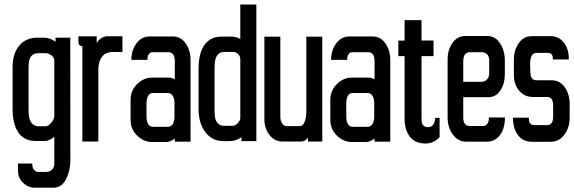

<svg xmlns="http://www.w3.org/2000/svg" viewBox="-20 -636 2578 862"><path d="M147.7 -466.9H175.4Q205 -466.9 229.2 -448.6V-464.4V-466.9H231.7H293H295.5V-464.4L295.9 84.5Q295.9 129.9 276.7 168Q257.4 206.5 220.8 206.5H134.9Q106.2 206.5 83.5 184.8Q60.8 163 60.8 129.9V100.8V98.3H62.7H122.5H125V100.8Q124.5 116.1 132.4 126Q140.3 135.9 151.2 135.9H186.3Q210 135.4 220.4 116.1V115.6Q223.8 109.7 223.8 100.3V-21.7Q211.5 -12.4 201.3 -7.7Q191.2 -3 183.3 -3H140.3Q87.9 -3 61.8 -42Q36.6 -80.5 36.6 -145.3V-334.5Q36.6 -395.8 66.7 -431.3Q96.8 -466.9 147.7 -466.9ZM210 -85Q223.8 -101.3 223.8 -115.6V-363.6Q223.3 -384.9 197.1 -394.8Q190.7 -397.7 186.8 -397.2H152.7Q114.6 -397.2 109.7 -355.2Q108.2 -341.4 108.2 -324.6V-145.8Q108.2 -109.7 115.1 -95.4Q127 -69.2 152.7 -69.2H186.8Q196.6 -69.2 210 -85Z M529.6 -402.2H527.2L488.1 -402.7Q440.7 -402.7 426.9 -359.7Q421.9 -344.9 421.4 -326.1V-3V-0.5H419H352.3H349.8V-3V-428.9Q332.5 -430.3 332 -445.7V-470.4V-472.8H334.5H411.6H414V-470.4V-442.7Q420 -453.6 430.3 -461.5Q445.7 -473.3 462.5 -473.3H527.2H529.6V-470.8V-404.6Z M764.8 -280.1V-361.2Q764.8 -401.7 735.7 -401.7H664.5Q654.2 -401.7 648.2 -392.8Q641.8 -383.4 641.8 -369.1V-367.1H639.3H572.1H569.7V-369.6Q570.7 -412.5 593.4 -442.2Q616.1 -472.3 651.7 -472.3H756.4Q791.5 -472.3 813.2 -441.7Q835 -411.6 835.5 -368.1V-2.5V0H833H767.3H764.8V-2.5V-14.3Q745.1 1.5 725.8 1.5H662.1Q625.5 1.5 595.8 -27.2Q566.2 -55.8 566.2 -97.8V-187.3Q566.2 -229.7 595.8 -258.6Q625.5 -287.5 662.1 -287.5H738.1Q752 -287.5 764.8 -280.1ZM755.4 -79.1Q763.3 -91.9 763.3 -111.2V-174.4Q763.3 -193.2 755.4 -206Q748 -218.4 733.2 -218.4H667Q651.7 -218.4 645.3 -206Q638.3 -193.2 637.8 -174.4V-111.2Q637.8 -92.4 645.3 -79.1Q651.7 -66.7 667 -66.7H733.2Q748 -66.7 755.4 -79.1Z M975.3 -471.8H1018.3Q1040 -471.8 1058.8 -461V-613.1V-615.6H1061.3H1128.5H1130.9V-613.1V-4.9V-2.5H1128.5H1066.7H1064.2V-4.9V-20.3Q1039.5 -2.5 1010.4 -2.5H982.7Q931.8 -2.5 901.7 -43Q871.5 -83.5 871.5 -145.8V-327.6Q871.5 -429.3 927.9 -461Q947.6 -471.8 975.3 -471.8ZM1054.3 -91.9Q1058.3 -97.8 1058.8 -105.2V-370.6Q1058.8 -383.9 1048.9 -393.3Q1039 -402.7 1029.2 -402.7H987.6Q949.6 -402.7 944.7 -356.2Q943.2 -341.4 943.2 -325.1V-143.8Q943.7 -105.7 950.1 -93.4Q961.5 -70.7 987.6 -71.1H1021.7Q1041.5 -71.1 1054.3 -91.9Z M1426.9 -0.5H1424.4H1364.6H1362.2V-3V-17.3Q1355.2 -10.4 1350.8 -6.7Q1346.3 -3 1342.4 -2.5Q1335 -0.5 1327.1 -0.5H1249Q1213.4 -0.5 1190.2 -29.6Q1167 -58.3 1167 -101.3V-468.9V-471.3H1169.5H1236.2H1238.6V-468.9V-111.7Q1238.6 -93.9 1247 -81.5Q1254.9 -69.7 1269.3 -69.7H1326.1Q1339.9 -69.7 1347.3 -88.4Q1355.2 -108.7 1355.2 -130.9V-468.9V-471.3H1357.7H1424.4H1426.9V-468.9V-3Z M1661.6 -280.1V-361.2Q1661.6 -401.7 1632.4 -401.7H1561.3Q1550.9 -401.7 1545 -392.8Q1538.5 -383.4 1538.5 -369.1V-367.1H1536.1H1468.9H1466.4V-369.6Q1467.4 -412.5 1490.1 -442.2Q1512.8 -472.3 1548.4 -472.3H1653.2Q1688.2 -472.3 1710 -441.7Q1731.7 -411.6 1732.2 -368.1V-2.5V0H1729.7H1664H1661.6V-2.5V-14.3Q1641.8 1.5 1622.5 1.5H1558.8Q1522.2 1.5 1492.6 -27.2Q1462.9 -55.8 1462.9 -97.8V-187.3Q1462.9 -229.7 1492.6 -258.6Q1522.2 -287.5 1558.8 -287.5H1634.9Q1648.7 -287.5 1661.6 -280.1ZM1652.2 -79.1Q1660.1 -91.9 1660.1 -111.2V-174.4Q1660.1 -193.2 1652.2 -206Q1644.8 -218.4 1629.9 -218.4H1563.7Q1548.4 -218.4 1542 -206Q1535.1 -193.2 1534.6 -174.4V-111.2Q1534.6 -92.4 1542 -79.1Q1548.4 -66.7 1563.7 -66.7H1629.9Q1644.8 -66.7 1652.2 -79.1Z M1872.5 -383.9V-99.3Q1872.5 -65.2 1901.2 -65.2Q1930.3 -65.2 1933.8 -104.7L1934.3 -106.7H1936.3H1951.1H1953.6V-104.2V-20.3V-19.3L1952.6 -18.8Q1925.9 7.9 1890.8 8.4Q1824.6 8.4 1803.9 -52.9Q1796.9 -72.6 1796.4 -99.3V-383.9H1770.8H1768.3V-386.4V-451.1V-453.6H1770.8H1796.4V-543V-545.5H1798.9H1870.1H1872.5V-543V-454.1H1923.9H1926.4V-451.6V-386.4V-383.9H1923.9Z M2247 -108.7V-106.2Q2246.5 -70.7 2234.9 -46.2Q2223.3 -21.7 2200.6 -8.4Q2193.2 -4 2184 -2Q2174.9 0 2165 0H2072.6Q2036.6 0 2013.3 -31.6Q1990.1 -62.7 1989.6 -106.7V-368.1Q1989.6 -411.6 2010.9 -442.7Q2033.1 -474.3 2068.7 -474.3H2168Q2204.1 -474.3 2225.3 -441.2Q2246.5 -408.6 2246.5 -364.6V-302.9Q2246.5 -260.4 2226.8 -230.2Q2207 -199.6 2171.9 -199.6H2059.8V-109.2Q2059.8 -70.2 2089.4 -70.2H2148.2Q2160.1 -70.2 2167.5 -79.5Q2174.9 -88.9 2174.9 -106.2V-108.7H2177.4H2244.6ZM2142.8 -401.7H2089.4Q2060.3 -401.7 2059.8 -360.7V-268.8H2142.8Q2156.1 -268.8 2166.3 -279.2Q2176.4 -289.5 2176.4 -309.8V-362.6Q2176.4 -383.4 2166.5 -392.5Q2156.6 -401.7 2142.8 -401.7Z M2462 -369.1V-372Q2462.9 -399.2 2437.3 -398.7H2388.8Q2357.7 -398.2 2360.2 -340.4Q2361.2 -324.6 2361.2 -312.3Q2361.2 -275.7 2388.8 -275.7H2456.5Q2493.1 -275.7 2515.3 -244.6Q2537.5 -213.9 2537.5 -170.5V-107.2Q2537.5 -62.7 2513.8 -31.6Q2489.6 0.5 2453.1 0.5H2367.1Q2327.6 0.5 2305.3 -29.6Q2283.1 -59.3 2283.1 -105.2V-107.7H2285.6H2352.3H2355.2L2354.7 -105.2Q2353.8 -87.9 2360.9 -81Q2368.1 -74.1 2379.4 -74.1H2435.8Q2462.9 -74.1 2463.4 -110.7V-162.5Q2463.4 -200.6 2435.8 -200.6H2372Q2335.5 -200.6 2311.3 -228.3Q2287.1 -255.9 2287.1 -299.4V-368.1Q2287.1 -411.6 2309.3 -442.7Q2331.5 -473.8 2367.6 -473.8H2451.6Q2488.6 -473.8 2511.4 -444.7Q2534.1 -416 2533.6 -371.5V-369.1H2531.1H2464.4Z"/></svg>

Font: RIT Uroob
Style: 

Weight: 700
Designer: Hussain K H
Foundry: RIT
Version: 2.1.1